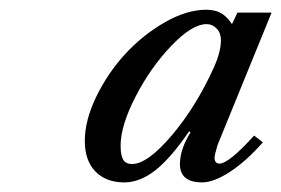

<svg xmlns="http://www.w3.org/2000/svg" viewBox="-20 -800 583 398"><path d="M407.2 -779.8Q425.3 -779.8 437.5 -773.2Q449.7 -766.6 460.9 -750L472.2 -773.9H543L431.2 -500Q424.8 -479 424.8 -473.1Q424.8 -460.9 435.1 -460.9Q454.1 -460.9 506.8 -519L524.9 -504.9Q489.3 -464.8 456.1 -443.4Q422.9 -421.9 398.9 -421.9Q353 -421.9 353 -460Q353 -490.2 375 -525.9L372.1 -527.8Q334 -472.2 302 -447Q270 -421.9 237.8 -421.9Q199.7 -421.9 177.7 -444.6Q155.8 -467.3 155.8 -507.8Q155.8 -550.8 179.7 -599.9Q203.6 -648.9 239.7 -688.2Q275.9 -727.5 321.5 -753.7Q367.2 -779.8 407.2 -779.8ZM253.9 -460Q285.6 -460 336.2 -519.5Q386.7 -579.1 423.8 -661.1Q438 -693.4 438 -716.8Q438 -731.4 429.2 -740.7Q420.4 -750 408.2 -750Q378.4 -750 335.4 -705.3Q292.5 -660.6 261.2 -600.1Q230 -539.6 230 -498Q230 -478 235.4 -469Q240.7 -460 253.9 -460Z"/></svg>

Font: Libre Caslon Text
Style: Italic
Weight: 400
Italic angle: -25°
Designer: Pablo Impallari, Rodrigo Fuenzalida
Foundry: Pablo Impallari, Rodrigo Fuenzalida
Version: Version 1.002